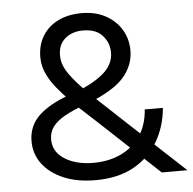

<svg xmlns="http://www.w3.org/2000/svg" viewBox="-51 -741 804 800"><g transform="rotate(-5 351.5 -341.0)"><path d="M701.5 0H594.3Q551.6 -40.1 505.5 -83Q459.4 -125.8 417.1 -165.7Q374.8 -205.5 340.7 -237Q306.6 -268.5 286.5 -286.9Q266.4 -305.3 266.4 -305.3Q234.3 -337.4 209.2 -364.9Q184 -392.4 167.1 -417.7Q150.2 -443.1 141 -468.9Q131.9 -494.8 131.9 -522.5Q131.9 -572.7 155 -610.6Q178.1 -648.6 220.3 -669.5Q262.6 -690.4 319.3 -690.4Q376.6 -690.4 419.1 -667.2Q461.6 -644 485 -605.2Q508.5 -566.3 508.5 -517.4Q508.5 -461.7 472.1 -414.4Q435.8 -367 343.7 -326.4L290.8 -374.1Q361.5 -406.1 394.3 -439.5Q427.1 -472.9 427.1 -516.5Q427.1 -556.9 400.1 -587.4Q373.2 -618 317.7 -618Q274.1 -618 244.2 -593.3Q214.3 -568.6 214.3 -522.2Q214.3 -498.1 224.6 -474.6Q235 -451 259.2 -421.5Q283.4 -391.9 325.6 -349.7Q325.6 -349.7 341.5 -335.1Q357.5 -320.4 385.5 -294.4Q413.6 -268.3 450.2 -233.7Q486.8 -199.2 529 -160.3Q571.2 -121.4 615 -80.4Q658.9 -39.4 701.5 0ZM235.4 -354.1 292.6 -306.3Q246.3 -289.6 214 -271.5Q181.7 -253.5 164.3 -230.8Q146.9 -208.2 146.9 -177.2Q146.9 -125 194.6 -94.8Q242.2 -64.6 314.7 -64.6Q377.5 -64.6 427.8 -87.7Q478.2 -110.7 509.9 -155.9Q541.7 -201 546.5 -267.8H622.2Q615.9 -191.1 579.4 -128.2Q542.9 -65.3 477.4 -28.7Q411.9 8 316.8 8Q240.8 8 184.3 -15.8Q127.8 -39.7 96.4 -81.2Q65 -122.7 65 -176.1Q65 -240.1 108.9 -282.3Q152.9 -324.6 235.4 -354.1Z"/></g></svg>

Font: Hind Variable Light
Style: Regular
Weight: 300
Designer: Manushi Parikh, Satya Rajpurohit
Foundry: Indian Type Foundry
Version: Version 3.000